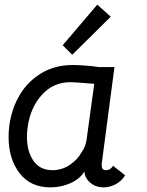

<svg xmlns="http://www.w3.org/2000/svg" viewBox="-20 -797 633 827"><path d="M17 -207Q17 -231 20 -255Q30 -330 65.5 -389Q101 -448 159.5 -482.5Q218 -517 293 -517Q316 -517 349.5 -514.5Q383 -512 406 -508H473L418 -91V-85Q418 -64 436 -64Q456 -64 467 -83L519 -42Q504 -17 478.5 -3.5Q453 10 427 10Q390 10 366 -12.5Q342 -35 344 -64V-59Q324 -26 283.5 -8Q243 10 197 10Q111 10 64 -51.5Q17 -113 17 -207ZM332 -142Q349 -166 353 -196L386 -436L347 -439Q297 -443 283 -443Q209 -443 159.5 -387.5Q110 -332 99 -248Q96 -229 96 -208Q96 -145 124 -104.5Q152 -64 206 -64Q246 -64 279.5 -86Q313 -108 332 -142ZM250 -602 399 -777 457 -725 291 -561Z"/></svg>

Font: Bellota
Style: Bold Italic
Weight: 700
Italic angle: -7.5°
Designer: Kemie Guaida
Foundry: Kemie Guaida
Version: Version 4.001